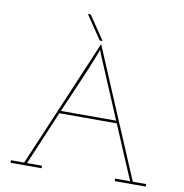

<svg xmlns="http://www.w3.org/2000/svg" viewBox="-94 -971 1015 1060"><g transform="rotate(10 414.0 -441.5)"><path d="M209 0V-14H125Q157 -89 189 -164.5Q221 -240 253 -316H575Q607 -240 639 -164.5Q671 -89 703 -14H619V0H793V-14H718Q642 -194 566 -372.5Q490 -551 414 -732Q338 -551 261.5 -372.5Q185 -194 109 -14H35V0ZM405 -675Q408 -685 410.5 -691Q413 -697 414 -700L423 -675L569 -330H259Q296 -417 333.5 -502Q371 -587 405 -675ZM419 -750Q396 -783 374 -816.5Q352 -850 329 -883H313Q336 -850 358 -816.5Q380 -783 403 -750Z"/></g></svg>

Font: Josefin Slab Thin Thin
Style: Regular
Weight: 250
Version: Version 2.000